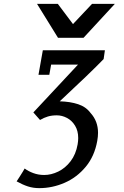

<svg xmlns="http://www.w3.org/2000/svg" viewBox="-20 -810 640 993"><path d="M66 128Q74.5 114.5 81 105Q101.5 73 107.5 61.5Q126 75.5 152.2 85.2Q178.5 95 208.5 95Q245 95 281.5 77.2Q318 59.5 345.2 23.8Q372.5 -12 381.5 -63.5Q384.5 -81 384.5 -96Q384.5 -133.5 368.2 -160Q352 -186.5 326.5 -200Q301 -213.5 273.5 -213.5Q248 -213.5 227.8 -207.5Q207.5 -201.5 187 -189.5L152.5 -228.5L383.5 -476H244.5L235 -423H179L201.5 -550H522.5L516 -504.5Q448 -434 289 -286Q343.5 -284.5 384.2 -271Q425 -257.5 448.5 -225.5Q487 -183.5 487 -123Q487 -104 483 -81.5Q469 -2.5 423.5 52.5Q378 107.5 314.5 135.2Q251 163 183 163Q151.5 163 124.5 154.2Q97.5 145.5 66 128ZM171.5 -790H279L357.5 -685.5L456 -790H574L412 -614.5H280Z"/></svg>

Font: JuliaMono
Style: Italic
Weight: 400
Italic angle: -9°
Monospace: yes
Designer: cormullion
Foundry: corm
Version: Version 0.057; ttfautohint (v1.8.4)